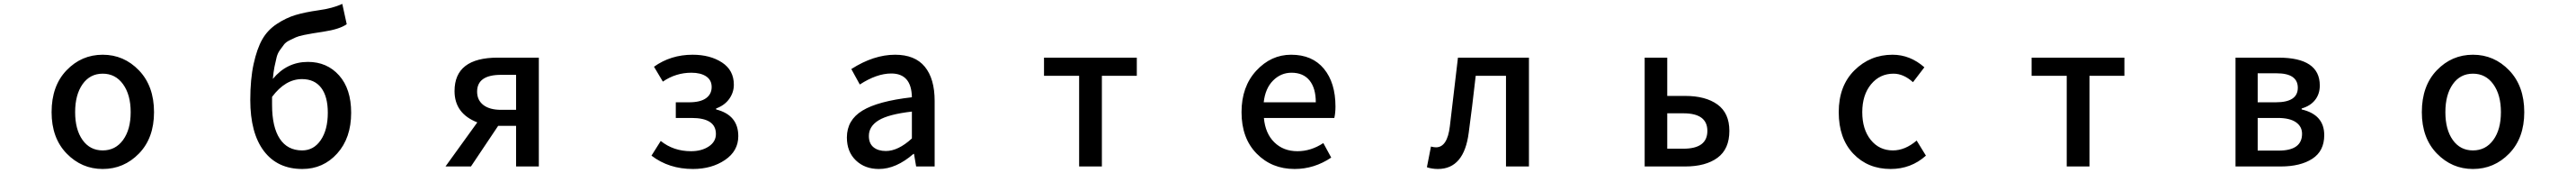

<svg xmlns="http://www.w3.org/2000/svg" viewBox="-20 -841 13040 874"><path d="M500 12.7Q393.6 12.7 317.4 -65.4Q241.2 -143.6 241.2 -274.4Q241.2 -407.2 316.9 -485.8Q392.6 -564.5 500 -564.5Q607.4 -564.5 683.6 -485.4Q759.8 -406.2 759.8 -274.4Q759.8 -143.6 683.6 -65.4Q607.4 12.7 500 12.7ZM397.9 -133.8Q435.5 -81.1 500 -81.1Q564.5 -81.1 603 -133.8Q641.6 -186.5 641.6 -274.4Q641.6 -362.3 603 -415.5Q564.5 -468.8 500 -468.8Q435.5 -468.8 397.9 -415.5Q360.4 -362.3 360.4 -274.4Q360.4 -186.5 397.9 -133.8Z M1357.4 -351.6V-311.5Q1357.4 -199.2 1396.5 -140.1Q1435.5 -81.1 1509.8 -81.1Q1568.4 -81.1 1604 -133.3Q1639.6 -185.5 1639.6 -271.5Q1639.6 -353.5 1606 -397.5Q1572.3 -441.4 1508.8 -441.4Q1424.8 -441.4 1357.4 -351.6ZM1712.9 -821.3 1735.4 -718.8Q1700.2 -693.4 1616.2 -680.7Q1580.1 -674.8 1563 -672.4Q1545.9 -669.9 1518.1 -664.1Q1490.2 -658.2 1477.5 -652.3Q1464.8 -646.5 1445.8 -637.2Q1426.8 -627.9 1418 -616.2Q1409.2 -604.5 1397.5 -588.4Q1385.7 -572.3 1380.4 -551.3Q1375 -530.3 1369.6 -503.4Q1364.3 -476.6 1361.3 -442.4Q1432.6 -528.3 1539.1 -528.3Q1635.7 -528.3 1696.8 -460Q1757.8 -391.6 1757.8 -271.5Q1757.8 -143.6 1687 -65.4Q1616.2 12.7 1510.7 12.7Q1384.8 12.7 1315.9 -78.1Q1247.1 -168.9 1247.1 -335.9Q1247.1 -441.4 1264.2 -518.6Q1281.2 -595.7 1308.1 -642.6Q1335 -689.5 1381.8 -720.2Q1428.7 -751 1476.1 -765.1Q1523.4 -779.3 1592.8 -789.1Q1664.1 -798.8 1712.9 -821.3Z M2592.8 -286.1V-462.9H2516.6Q2395.5 -462.9 2395.5 -377.9Q2395.5 -335 2427.2 -310.5Q2459 -286.1 2516.6 -286.1ZM2500 -549.8H2708V0H2592.8V-205.1H2503.9H2502L2364.3 0H2235.4L2396.5 -222.7Q2281.2 -267.6 2281.2 -380.9Q2281.2 -549.8 2500 -549.8Z M3488.3 12.7Q3366.2 12.7 3278.3 -54.7L3325.2 -128.9Q3389.6 -77.1 3478.5 -77.1Q3532.2 -77.1 3568.4 -101.1Q3604.5 -125 3604.5 -164.1Q3604.5 -245.1 3481.4 -245.1H3401.4V-324.2H3468.8Q3525.4 -324.2 3554.2 -344.7Q3583 -365.2 3583 -401.4Q3583 -436.5 3555.2 -455.1Q3527.3 -473.6 3480.5 -473.6Q3401.4 -473.6 3335.9 -428.7L3291 -503.9Q3376 -564.5 3486.3 -564.5Q3575.2 -564.5 3635.3 -525.4Q3695.3 -486.3 3695.3 -413.1Q3695.3 -374 3671.9 -341.3Q3648.4 -308.6 3605.5 -293V-288.1Q3717.8 -259.8 3717.8 -153.3Q3717.8 -78.1 3650.4 -32.7Q3583 12.7 3488.3 12.7Z M4429.7 12.7Q4358.4 12.7 4313 -30.8Q4267.6 -74.2 4267.6 -146.5Q4267.6 -234.4 4346.2 -282.2Q4424.8 -330.1 4596.7 -349.6Q4594.7 -469.7 4492.2 -469.7Q4418.9 -469.7 4333 -414.1L4290 -492.2Q4403.3 -564.5 4511.7 -564.5Q4612.3 -564.5 4662.1 -503.9Q4711.9 -443.4 4711.9 -331.1V0H4618.2L4607.4 -63.5H4604.5Q4516.6 12.7 4429.7 12.7ZM4464.8 -78.1Q4527.3 -78.1 4596.7 -141.6V-277.3Q4478.5 -263.7 4428.7 -233.4Q4378.9 -203.1 4378.9 -154.3Q4378.9 -116.2 4402.3 -97.2Q4425.8 -78.1 4464.8 -78.1Z M5443.4 0V-458H5265.6V-549.8H5735.4V-458H5558.6V0Z M6534.2 12.7Q6418.9 12.7 6342.3 -64.9Q6265.6 -142.6 6265.6 -274.4Q6265.6 -403.3 6340.3 -483.9Q6415 -564.5 6516.6 -564.5Q6624 -564.5 6682.6 -493.7Q6741.2 -422.9 6741.2 -302.7Q6741.2 -270.5 6735.4 -245.1H6378.9Q6385.7 -167 6431.6 -122.1Q6477.5 -77.1 6548.8 -77.1Q6617.2 -77.1 6679.7 -118.2L6719.7 -44.9Q6633.8 12.7 6534.2 12.7ZM6377.9 -324.2H6641.6Q6641.6 -395.5 6609.9 -434.6Q6578.1 -473.6 6518.6 -473.6Q6464.8 -473.6 6425.3 -434.1Q6385.7 -394.5 6377.9 -324.2Z M7259.8 12.7Q7229.5 12.7 7204.1 3.9L7224.6 -100.6Q7240.2 -96.7 7250 -96.7Q7307.6 -96.7 7320.3 -203.1Q7347.7 -433.6 7361.3 -549.8H7720.7V0H7604.5V-458H7451.2Q7432.6 -293.9 7416 -171.9Q7392.6 12.7 7259.8 12.7Z M8306.6 0V-549.8H8420.9V-356.4H8511.7Q8615.2 -356.4 8675.3 -313Q8735.4 -269.5 8735.4 -179.7Q8735.4 -87.9 8675.3 -43.9Q8615.2 0 8511.7 0ZM8420.9 -89.8H8502.9Q8624 -89.8 8624 -179.7Q8624 -268.6 8502.9 -268.6H8420.9Z M9551.8 12.7Q9436.5 12.7 9362.8 -64.5Q9289.1 -141.6 9289.1 -274.4Q9289.1 -407.2 9368.7 -485.8Q9448.2 -564.5 9561.5 -564.5Q9650.4 -564.5 9722.7 -501L9665 -425.8Q9617.2 -468.8 9566.4 -468.8Q9497.1 -468.8 9452.6 -415Q9408.2 -361.3 9408.2 -274.4Q9408.2 -187.5 9451.2 -134.3Q9494.1 -81.1 9563.5 -81.1Q9625 -81.1 9683.6 -130.9L9730.5 -54.7Q9655.3 12.7 9551.8 12.7Z M10443.4 0V-458H10265.6V-549.8H10735.4V-458H10558.6V0Z M11297.9 0V-549.8H11515.6Q11724.6 -549.8 11724.6 -409.2Q11724.6 -366.2 11700.7 -335.9Q11676.8 -305.7 11632.8 -293V-288.1Q11747.1 -261.7 11747.1 -158.2Q11747.1 -78.1 11687 -39.1Q11627 0 11526.4 0ZM11410.2 -324.2H11502Q11613.3 -324.2 11613.3 -397.5Q11613.3 -470.7 11505.9 -470.7H11410.2ZM11410.2 -80.1H11515.6Q11634.8 -80.1 11634.8 -165Q11634.8 -202.1 11603.5 -223.6Q11572.3 -245.1 11511.7 -245.1H11410.2Z M12500 12.7Q12393.6 12.7 12317.4 -65.4Q12241.2 -143.6 12241.2 -274.4Q12241.2 -407.2 12316.9 -485.8Q12392.6 -564.5 12500 -564.5Q12607.4 -564.5 12683.6 -485.4Q12759.8 -406.2 12759.8 -274.4Q12759.8 -143.6 12683.6 -65.4Q12607.4 12.7 12500 12.7ZM12397.9 -133.8Q12435.5 -81.1 12500 -81.1Q12564.5 -81.1 12603 -133.8Q12641.6 -186.5 12641.6 -274.4Q12641.6 -362.3 12603 -415.5Q12564.5 -468.8 12500 -468.8Q12435.5 -468.8 12397.9 -415.5Q12360.4 -362.3 12360.4 -274.4Q12360.4 -186.5 12397.9 -133.8Z"/></svg>

Font: Gen Shin Gothic Monospace Medium
Style: Regular
Weight: 500
Designer: [Source Han Sans]
Ryoko NISHIZUKA  (kana & ideographs); Paul D. Hunt (Latin, Greek & Cyrillic); Wenlong ZHANG  (bopomofo
Version: Version 1.002.20150607